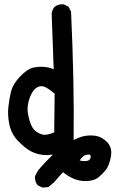

<svg xmlns="http://www.w3.org/2000/svg" viewBox="-20 -721 540 880"><path d="M173.3 138.2 153.8 128.4 152.3 127.9 151.9 127Q138.7 111.3 140.6 87.4V85.9L141.1 85L154.8 59.6L155.3 59.1L155.8 58.6Q179.2 29.8 222.2 -12.2Q198.7 -8.8 178.2 -10.7Q148.4 -14.2 122.1 -27.3Q96.2 -41 65.4 -72.3Q33.7 -103.5 23.4 -147.9Q13.7 -191.9 18.6 -232.9Q23.4 -273.4 31.2 -304.2Q39.6 -335.9 71.8 -370.1Q104.5 -404.8 132.3 -411.1Q159.7 -417 187 -414.1Q194.3 -413.1 201.2 -411.6Q208 -410.2 214.4 -408.2Q220.7 -406.2 226.1 -403.3L216.8 -658.2V-658.7Q219.2 -676.3 230 -689.5L230.5 -689.9H231Q247.1 -703.1 271 -701.2H272L272.9 -700.7L292.5 -690.9L294.4 -689.9L294.9 -688.5L295.4 -688L305.2 -668.5L305.7 -667.5V-666.5Q320.8 -342.3 317.4 -79.1Q340.8 -91.3 362.8 -96.7Q389.2 -102.5 418 -98.6Q447.3 -94.2 471.2 -69.3Q495.6 -43.9 488.3 -3.4Q481 35.6 467.3 54.7Q462.4 61 457 67.1Q451.7 73.2 445.1 79.6Q438.5 85.9 431.2 91.8Q407.2 111.3 359.9 108.4Q315.4 105.5 269 68.4Q248.5 89.4 229 113.3L228.5 113.8L203.1 135.3L201.7 136.7H199.7L176.3 138.7H174.8ZM382.3 15.6Q387.7 13.7 390.4 10.7Q393.1 7.8 394.5 3.9Q397 -4.9 394 -10.3Q391.6 -14.2 376.5 -11.7Q361.8 -9.8 345.2 13.7Q359.9 20 382.3 15.6ZM228.5 -114.3 230.5 -291.5Q201.2 -316.4 184.1 -323.2Q167.5 -329.6 151.4 -321.3Q143.6 -317.4 136.5 -309.3Q129.4 -301.3 123.5 -289.6Q117.2 -276.9 113.3 -263.9Q109.4 -251 107.4 -237.3Q103.5 -210.4 113.8 -174.8Q123.5 -139.6 136.7 -126Q139.2 -123.5 142.1 -121.1Q145 -118.7 148.4 -116.5Q151.9 -114.3 155.5 -112.3Q159.2 -110.4 163.3 -108.4Q167.5 -106.4 171.9 -105Q191.9 -98.6 228.5 -114.3Z"/></svg>

Font: NaikaiFont
Style: SemiBold
Weight: 600
Version: Version 1.89